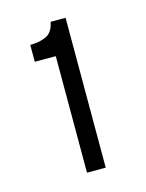

<svg xmlns="http://www.w3.org/2000/svg" viewBox="-72 -718 376 495"><g transform="rotate(-15 115.5 -470.0)"><path d="M100 -270V-581H44V-626Q69 -626 87 -634.5Q105 -643 110 -670H150V-270Z"/></g></svg>

Font: Bricolage Grotesque 96pt ExtraBold ExtraLight
Style: Regular
Weight: 250
Version: Version 1.001;gftools[0.9.33.dev8+g029e19f]